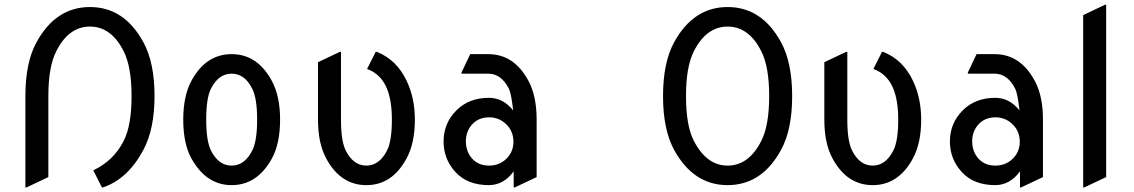

<svg xmlns="http://www.w3.org/2000/svg" viewBox="-20 -777 4819 816"><path d="M87.9 19.5V-368.7Q87.9 -510.7 134.8 -596.7Q216.8 -747.1 362.3 -747.1Q508.3 -747.1 589.8 -596.7Q636.7 -510.7 636.7 -368.7Q636.7 -229 589.8 -140.6Q523.9 -16.6 418 19.5H413.1L376.5 -53.2Q463.4 -94.2 505.9 -178.7Q539.1 -243.7 539.1 -368.7Q539.1 -492.7 505.9 -558.6Q453.1 -664.1 362.3 -664.1Q271.5 -664.1 218.8 -558.6Q185.5 -492.7 185.5 -368.7V-24.4L92.8 19.5Z M876.5 -137.7Q908.7 -73.2 964.4 -73.2Q1020 -73.2 1052.2 -137.7Q1072.8 -178.2 1072.8 -268.6Q1072.8 -358.9 1052.2 -399.4Q1020.5 -463.9 964.4 -463.9Q908.2 -463.9 876 -398.9Q856.4 -359.4 856.4 -268.6Q856.4 -177.7 876.5 -137.7ZM758.8 -268.6Q758.8 -370.1 793.9 -434.1Q855 -546.9 964.4 -546.9Q1073.7 -546.9 1134.8 -434.1Q1170.4 -369.1 1170.4 -268.6Q1170.4 -166.5 1135.3 -103Q1073.2 9.8 964.4 9.8Q856.9 9.8 793.9 -103Q758.8 -166 758.8 -268.6Z M1331.5 -512.7 1424.3 -556.6H1429.2V-268.6Q1429.2 -177.7 1449.2 -137.7Q1481.4 -73.2 1537.1 -73.2Q1592.3 -73.2 1625 -137.7Q1645.5 -178.2 1645.5 -268.6Q1645.5 -348.6 1625 -399.4Q1599.1 -462.9 1540 -483.9L1576.7 -556.6H1581.5Q1665.5 -523.4 1708 -434.1Q1743.2 -360.4 1743.2 -268.6Q1743.2 -168 1707.5 -103Q1646.5 9.8 1537.1 9.8Q1427.7 9.8 1366.7 -103Q1331.5 -167 1331.5 -268.6Z M2163.1 19.5V-48.8Q2121.1 9.3 2058.1 9.8Q1966.8 9.8 1916 -45.4Q1865.2 -100.6 1865.2 -175.8Q1865.2 -253.9 1920.4 -308.6Q1973.6 -361.3 2058.1 -361.3Q2118.2 -361.3 2161.1 -307.6Q2152.3 -381.3 2143.1 -399.4Q2110.4 -463.9 2055.2 -463.9H1941.4V-468.8L1978.5 -546.9H2055.2Q2164.6 -546.9 2225.6 -434.1Q2260.7 -369.6 2260.7 -268.6V-24.4L2168 19.5ZM1960 -176.8Q1960 -132.8 1986.6 -103Q2013.2 -73.2 2058.6 -73.2Q2103.5 -73.2 2133.8 -104Q2162.1 -132.8 2162.1 -174.8Q2162.1 -218.8 2131.8 -248.5Q2101.6 -278.3 2059.1 -278.3Q2013.7 -278.3 1986.3 -248Q1960 -218.3 1960 -176.8Z M2895.5 -368.7Q2895.5 -243.2 2928.7 -178.7Q2982.9 -73.2 3072.3 -73.2Q3162.6 -73.2 3215.8 -178.7Q3249 -244.6 3249 -368.7Q3249 -492.7 3215.8 -558.6Q3163.1 -664.1 3072.3 -664.1Q2981.9 -664.1 2928.7 -558.6Q2895.5 -492.7 2895.5 -368.7ZM2844.7 -596.7Q2926.8 -747.1 3072.3 -747.1Q3218.3 -747.1 3299.8 -596.7Q3346.7 -510.3 3346.7 -368.7Q3346.7 -226.6 3299.8 -140.6Q3218.3 9.8 3072.3 9.8Q2926.8 9.8 2844.7 -140.6Q2797.9 -226.6 2797.9 -368.7Q2797.9 -510.7 2844.7 -596.7Z M3483.4 -512.7 3576.2 -556.6H3581.1V-268.6Q3581.1 -177.7 3601.1 -137.7Q3633.3 -73.2 3689 -73.2Q3744.1 -73.2 3776.9 -137.7Q3797.4 -178.2 3797.4 -268.6Q3797.4 -348.6 3776.9 -399.4Q3751 -462.9 3691.9 -483.9L3728.5 -556.6H3733.4Q3817.4 -523.4 3859.9 -434.1Q3895 -360.4 3895 -268.6Q3895 -168 3859.4 -103Q3798.3 9.8 3689 9.8Q3579.6 9.8 3518.6 -103Q3483.4 -167 3483.4 -268.6Z M4314.9 19.5V-48.8Q4272.9 9.3 4210 9.8Q4118.7 9.8 4067.9 -45.4Q4017.1 -100.6 4017.1 -175.8Q4017.1 -253.9 4072.3 -308.6Q4125.5 -361.3 4210 -361.3Q4270 -361.3 4313 -307.6Q4304.2 -381.3 4294.9 -399.4Q4262.2 -463.9 4207 -463.9H4093.3V-468.8L4130.4 -546.9H4207Q4316.4 -546.9 4377.4 -434.1Q4412.6 -369.6 4412.6 -268.6V-24.4L4319.8 19.5ZM4111.8 -176.8Q4111.8 -132.8 4138.4 -103Q4165 -73.2 4210.4 -73.2Q4255.4 -73.2 4285.6 -104Q4314 -132.8 4314 -174.8Q4314 -218.8 4283.7 -248.5Q4253.4 -278.3 4210.9 -278.3Q4165.5 -278.3 4138.2 -248Q4111.8 -218.3 4111.8 -176.8Z M4583.5 19.5V-712.9L4676.3 -756.8H4681.2V-24.4L4588.4 19.5Z"/></svg>

Font: Nova Oval
Style: Book
Weight: 400
Version: Version 2.000